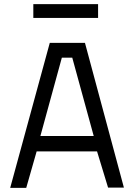

<svg xmlns="http://www.w3.org/2000/svg" viewBox="-20 -902 644 922"><path d="M219 -696H388L575 -1H499L446 -175H156L106 0H29ZM174 -249H430L327 -625H277ZM140 -882H451V-816H140Z"/></svg>

Font: TitilliumText22L 400 wt
Style: 400 wt
Weight: 400
Designer: Campivisivi
Foundry: Campivisivi
Version: 1.000